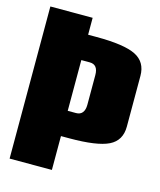

<svg xmlns="http://www.w3.org/2000/svg" viewBox="-109 -799 733 878"><g transform="rotate(15 257.5 -360.0)"><path d="M20 -720.2H220.2V-640.1H259.8Q391.1 -640.1 445.6 -613Q500 -585.9 500 -520V-279.8Q500 -213.9 445.6 -187Q391.1 -160.2 259.8 -160.2H220.2V0H20ZM220.2 -279.8H259.8Q279.3 -279.8 289.6 -292.7Q299.8 -305.7 299.8 -330.1V-470.2Q299.8 -520 259.8 -520H220.2Z"/></g></svg>

Font: Mikodacs
Style: Regular
Weight: 400
Designer: gluk (gluksza@wp.pl)
Foundry: gluk (gluksza@wp.pl)
Version: Version 0.28